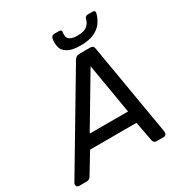

<svg xmlns="http://www.w3.org/2000/svg" viewBox="-240 -1029 1114 1176"><g transform="rotate(-30 316.5 -441.5)"><path d="M-37 -31 348 -678Q354 -688 362.5 -694Q371 -700 384 -700H460Q474 -700 480 -694Q486 -688 487 -678L597 -31Q599 -16 593.5 -8Q588 0 578 0H527Q506 0 502 -22L476 -159H148L62 -17Q58 -10 50.5 -5Q43 0 33 0H-21Q-34 0 -38.5 -10.5Q-43 -21 -37 -31ZM466 -245 406 -600 195 -245ZM418 -740Q358 -740 328 -758Q298 -776 292 -798Q286 -820 286 -836Q286 -850 289 -864Q291 -872 297 -877.5Q303 -883 312 -883H347Q356 -883 359.5 -878.5Q363 -874 363 -869Q363 -867 362 -864Q361 -857 361 -850Q361 -843 363.5 -832Q366 -821 382 -811.5Q398 -802 431 -802Q481 -802 501.5 -821.5Q522 -841 526 -864Q528 -872 534 -877.5Q540 -883 549 -883H584Q593 -883 596.5 -878.5Q600 -874 600 -869Q600 -867 599 -864Q592 -833 572.5 -804.5Q553 -776 516 -758Q479 -740 418 -740Z"/></g></svg>

Font: SVN-Rubik
Style: Italic
Weight: 400
Italic angle: -12°
Designer: Hubert and Fischer
Foundry: Hubert & Fischer
Version: Version 2.101; ttfautohint (v1.8.3)